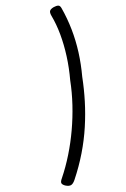

<svg xmlns="http://www.w3.org/2000/svg" viewBox="-244 -1140 842 1288"><g transform="rotate(-20 177.0 -496.0)"><path d="M-17 20Q32 -41 75.5 -112Q119 -183 154.5 -259.5Q190 -336 217 -416.5Q244 -497 260 -578Q282 -659 292.5 -738Q303 -817 302.5 -890Q302 -963 290 -1026Q285 -1053 293.5 -1063Q302 -1073 324 -1077Q344 -1080 356 -1076Q368 -1072 371 -1052Q384 -975 385.5 -896Q387 -817 376.5 -736Q366 -655 344 -573Q328 -492 303.5 -411Q279 -330 244.5 -249.5Q210 -169 163.5 -91.5Q117 -14 58 60Q41 81 26 84.5Q11 88 -11 75Q-28 64 -31.5 52.5Q-35 41 -17 20Z"/></g></svg>

Font: Playwrite AU VIC
Style: Regular
Weight: 400
Designer: Veronika Burian, José Scaglione
Foundry: TypeTogether
Version: Version 1.002